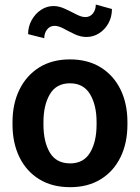

<svg xmlns="http://www.w3.org/2000/svg" viewBox="-20 -793 601 824"><path d="M281.2 10.3Q203.6 10.3 148.2 -23.9Q92.8 -58.1 63.2 -118.9Q33.7 -179.7 33.7 -258.8V-269Q33.7 -347.7 63.5 -408.4Q93.3 -469.2 148.4 -503.7Q203.6 -538.1 280.3 -538.1Q356.9 -538.1 412.4 -503.7Q467.8 -469.2 497.3 -408.7Q526.9 -348.1 526.9 -269V-258.8Q526.9 -179.2 497.3 -118.7Q467.8 -58.1 412.6 -23.9Q357.4 10.3 281.2 10.3ZM281.2 -91.8Q338.9 -91.8 366.7 -138.2Q394.5 -184.6 394.5 -258.8V-269Q394.5 -341.8 366.5 -388.7Q338.4 -435.5 280.3 -435.5Q221.7 -435.5 194.1 -388.7Q166.5 -341.8 166.5 -269V-258.8Q166.5 -184.1 194.1 -137.9Q221.7 -91.8 281.2 -91.8ZM169.9 -628.9 100.6 -646.5Q100.6 -678.7 115.7 -706.3Q130.9 -733.9 155.8 -750.5Q180.7 -767.1 210 -767.1Q232.9 -767.1 258.3 -755.4Q283.7 -743.7 306.6 -731.7Q329.6 -719.7 346.2 -719.7Q366.2 -719.7 378.7 -735.1Q391.1 -750.5 391.1 -773.4L460.4 -754.4Q460.4 -720.7 445.6 -693.6Q430.7 -666.5 405.8 -650.4Q380.9 -634.3 351.1 -634.3Q325.7 -634.3 300.5 -646.2Q275.4 -658.2 253.2 -670.2Q231 -682.1 214.4 -682.1Q194.3 -682.1 182.1 -666.5Q169.9 -650.9 169.9 -628.9Z"/></svg>

Font: Roboto Slab SemiBold
Style: Regular
Weight: 600
Designer: Google
Version: Version 2.001; ttfautohint (v1.8.3)